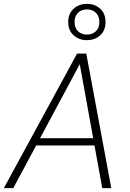

<svg xmlns="http://www.w3.org/2000/svg" viewBox="-30 -979 677 999"><path d="M-10 0 371 -700H419L549 0H502L385 -645L39 0ZM129 -222 149 -260H480L488 -222ZM422 -770Q382 -770 353.5 -795Q325 -820 325 -864Q325 -909 353.5 -934Q382 -959 422 -959Q463 -959 491 -934Q519 -909 519 -864Q519 -820 491 -795Q463 -770 422 -770ZM422 -799Q451 -799 469 -816.5Q487 -834 487 -864Q487 -895 469 -912.5Q451 -930 422 -930Q394 -930 376 -912.5Q358 -895 358 -864Q358 -834 376 -816.5Q394 -799 422 -799Z"/></svg>

Font: DM Sans ExtraLight
Style: Italic
Weight: 250
Italic angle: -10°
Designer: Colophon Foundry, Jonny Pinhorn
Foundry: Colophon Foundry
Version: Version 4.004;gftools[0.9.30]